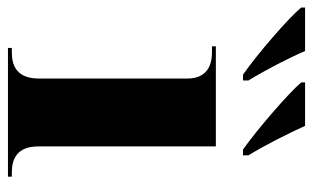

<svg xmlns="http://www.w3.org/2000/svg" viewBox="-266 -630 806 495"><g transform="rotate(90 137.5 -383.0)"><path d="M83 -606H98V-620C72 -662 40 -724 22 -766H-90V-756C-63 -723 31 -642 83 -606ZM276 -606H291V-620C265 -662 234 -724 215 -766H103V-756C131 -723 225 -642 276 -606ZM14 0H346V-10H335C301 -10 268 -23 268 -78V-536H10V-526H26C59 -526 93 -513 93 -462V-80C93 -23 60 -10 26 -10H14Z"/></g></svg>

Font: Noto Serif Display ExtraBold
Style: Regular
Weight: 800
Designer: Monotype Design Team
Foundry: Monotype Imaging Inc.
Version: Version 2.009